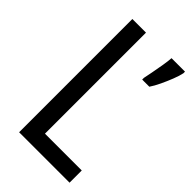

<svg xmlns="http://www.w3.org/2000/svg" viewBox="-220 -785 856 856"><g transform="rotate(45 208.5 -357.0)"><path d="M80 0V-714H166V-77H398V0ZM412 -704Q408 -684 397 -656Q386 -628 373 -600.5Q360 -573 347 -554H302V-565Q305 -579 310.5 -607.5Q316 -636 321 -666Q326 -696 327 -714H412Z"/></g></svg>

Font: Noto Sans Myanmar Condensed
Style: Regular
Weight: 400
Width: 3
Designer: Monotype Design Team
Foundry: Monotype Imaging Inc.
Version: Version 2.107; ttfautohint (v1.8.4.7-5d5b)